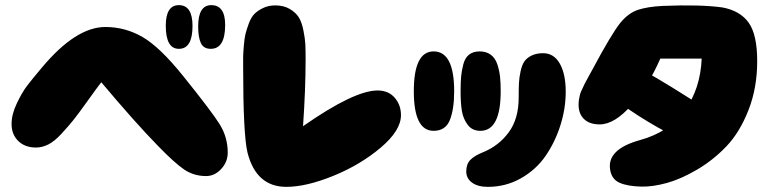

<svg xmlns="http://www.w3.org/2000/svg" viewBox="-20 -728 2991 747"><path d="M782 -43Q815 -43 840.5 -70.5Q866 -98 866 -134Q866 -194 835 -244Q804 -294 692 -433Q602 -545 534.5 -584Q467 -623 390 -623Q275 -623 143 -465Q105 -420 85.5 -394.5Q66 -369 45.5 -326Q25 -283 25 -246Q25 -205 51 -179.5Q77 -154 120 -154Q144 -154 168 -166Q192 -178 220 -208.5Q248 -239 266 -261.5Q284 -284 320.5 -335Q357 -386 374 -408Q506 -251 595 -160Q659 -94 696.5 -68.5Q734 -43 782 -43ZM800 -538Q856 -538 856 -631Q856 -708 802 -708Q751 -708 751 -625Q751 -583 761.5 -560.5Q772 -538 800 -538ZM676 -538Q729 -538 729 -627Q729 -708 676 -708Q625 -708 625 -628Q625 -538 676 -538Z M1094 -1Q1171 -1 1276 -43.5Q1381 -86 1460.5 -153Q1540 -220 1540 -280Q1540 -320 1515.5 -348Q1491 -376 1449 -376Q1358 -376 1159 -237Q1169 -381 1169 -497Q1169 -533 1168 -555Q1167 -577 1160.5 -609.5Q1154 -642 1142.5 -660.5Q1131 -679 1107.5 -693Q1084 -707 1051 -707Q1025 -707 1004 -697Q983 -687 970 -674Q957 -661 948 -636.5Q939 -612 935 -595.5Q931 -579 928.5 -548.5Q926 -518 926 -506.5Q926 -495 926 -468Q926 -204 943 -134Q977 -1 1094 -1Z M1878 -1Q1948 -1 2007 -34.5Q2066 -68 2103 -122Q2140 -176 2160.5 -241Q2181 -306 2181 -371Q2181 -440 2158 -480.5Q2135 -521 2093 -521Q2067 -521 2048.5 -512Q2030 -503 2020.5 -489.5Q2011 -476 2005.5 -451Q2000 -426 1999 -404.5Q1998 -383 1998 -348Q1998 -266 1959.5 -213.5Q1921 -161 1860 -136Q1825 -122 1809.5 -105.5Q1794 -89 1794 -61Q1794 -34 1816.5 -17.5Q1839 -1 1878 -1ZM1667 -219Q1713 -219 1730 -260.5Q1747 -302 1747 -373Q1747 -528 1667 -528Q1590 -528 1590 -373Q1590 -219 1667 -219ZM1849 -219Q1928 -219 1928 -373Q1928 -406 1925.5 -429.5Q1923 -453 1915 -477.5Q1907 -502 1889.5 -515Q1872 -528 1846 -528Q1821 -528 1805 -515.5Q1789 -503 1782.5 -477.5Q1776 -452 1774 -430Q1772 -408 1772 -373Q1772 -327 1777 -296.5Q1782 -266 1799.5 -242.5Q1817 -219 1849 -219Z M2476 -2Q2519 -1 2574 -16Q2629 -31 2692 -68Q2755 -105 2806.5 -159Q2858 -213 2892 -299.5Q2926 -386 2926 -490Q2926 -593 2893 -639.5Q2860 -686 2791 -699Q2705 -711 2558 -705Q2500 -702 2463 -690Q2426 -678 2395 -641Q2361 -600 2283 -454Q2280 -448 2269 -428.5Q2258 -409 2255.5 -403.5Q2253 -398 2246 -383.5Q2239 -369 2237 -362Q2235 -355 2233 -343.5Q2231 -332 2231 -321Q2231 -285 2252.5 -264.5Q2274 -244 2313 -244Q2371 -244 2437 -319Q2503 -394 2549 -500H2710Q2705 -382 2644 -298Q2583 -214 2470 -183Q2340 -147 2354 -67Q2360 -30 2391.5 -16.5Q2423 -3 2476 -2ZM2642 -188Q2675 -188 2701.5 -207.5Q2728 -227 2728 -272Q2728 -300 2692 -327Q2687 -330 2655.5 -350Q2624 -370 2596.5 -387Q2569 -404 2536 -423.5Q2503 -443 2478.5 -454.5Q2454 -466 2444 -466Q2404 -466 2381.5 -447Q2359 -428 2359 -399Q2359 -349 2393 -326Q2465 -274 2541.5 -231Q2618 -188 2642 -188Z"/></svg>

Font: Cherry Bomb
Style: Regular
Weight: 400
Designer: satsuyako
Foundry: satsuyako
Version: Version 4.0